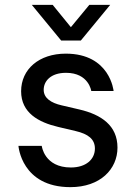

<svg xmlns="http://www.w3.org/2000/svg" viewBox="-20 -761 559 791"><path d="M232 -594H313L434 -741H348L272 -649L197 -741H111ZM270 10C393 10 464 -64 464 -153C464 -244 397 -289 307 -310L234 -327C190 -337 160 -357 160 -391C160 -426 188 -461 252 -461C346 -461 356 -386 356 -386H448C448 -386 434 -540 251 -540C141 -540 67 -476 67 -385C67 -296 139 -257 220 -238L292 -221C343 -209 371 -188 371 -149C371 -105 335 -71 272 -71C162 -71 152 -160 152 -160H56C56 -160 68 10 270 10Z"/></svg>

Font: Be Vietnam Pro
Style: Regular
Weight: 400
Designer: Lam Bao, Tony Le, Vietanh Nguyen
Foundry: Yellow Type Foundry
Version: Version 1.002